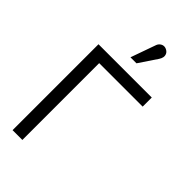

<svg xmlns="http://www.w3.org/2000/svg" viewBox="-219 -737 790 790"><g transform="rotate(45 176.0 -342.5)"><path d="M252 -634Q258 -643 259.5 -651.5Q261 -660 257.5 -668Q254 -676 245 -681Q236 -686 227.5 -685Q219 -684 212 -678Q205 -672 202 -662L164 -555H199ZM33 -500V0H90V-447H343V-500Z"/></g></svg>

Font: AdventPro_ExpandedRegular
Style: ExpandedRegular
Weight: 400
Width: 7
Designer: VivaRado, Andreas Kalpakidis
Foundry: VivaRado, Andreas Kalpakidis
Version: Version 3.000